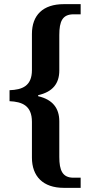

<svg xmlns="http://www.w3.org/2000/svg" viewBox="-20 -780 474 926"><path d="M288 126H369V77H334C281 77 266 41 266 -23V-195C266 -258 234 -300 164 -316V-321C235 -337 266 -378 266 -440V-611C266 -677 281 -711 335 -711H369V-760H288C187 -760 134 -707 134 -616V-442C134 -365 87 -347 26 -345V-292C87 -289 134 -271 134 -192V-20C134 70 187 126 288 126Z"/></svg>

Font: Noto Serif Bengali SemiCondensed
Style: Bold
Weight: 700
Width: 4
Designer: Juan Bruce, Universal Thirst, Indian Type Foundry and the Monotype Design Team.
Foundry: Monotype Imaging Inc.
Version: Version 2.003